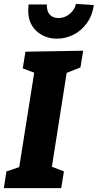

<svg xmlns="http://www.w3.org/2000/svg" viewBox="-26 -968 503 988"><path d="M402 -707 388 -621 317 -593 241 -110 303 -86 289 0H-6L7 -86L73 -108L150 -594L91 -616L105 -702ZM119 -915Q119 -925 121 -945H215Q214 -909 231 -892Q248 -875 275 -875Q305 -875 331 -895Q357 -915 365 -948L457 -942Q449 -887 420 -847.5Q391 -808 350.5 -788.5Q310 -769 267 -769Q205 -769 162 -808Q119 -847 119 -915Z"/></svg>

Font: Bitter Pro ExtraBold
Style: Italic
Weight: 800
Italic angle: -9°
Designer: Sol Matas, and Bitter project Authors
Foundry: Sol Matas
Version: Version 1.010